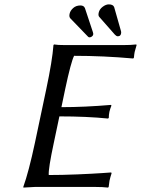

<svg xmlns="http://www.w3.org/2000/svg" viewBox="-20 -850 641 873"><path d="M296.4 -787.1Q299.3 -801.3 312.5 -813.2Q325.7 -825.2 345.7 -825.2Q361.3 -825.2 366.2 -813L402.3 -704.1Q404.8 -697.3 403.8 -692.9Q402.8 -687.5 397.5 -683.8Q392.1 -680.2 387.7 -680.2Q382.8 -680.2 380.4 -683.1L299.3 -767.1Q293.5 -774.4 296.4 -787.1ZM428.7 -792Q432.1 -808.1 446.8 -819.1Q461.4 -830.1 474.6 -830.1Q494.1 -830.1 499 -817.9L530.3 -708Q531.7 -703.1 530.3 -696.8Q527.8 -684.6 515.1 -685.1Q509.3 -685.1 502.4 -692.4L431.6 -772.9Q425.8 -778.8 428.7 -792ZM224.6 -200.2Q199.2 -81.5 201.7 -54.2Q261.2 -54.2 332 -57.1Q402.8 -60.1 444.3 -63L485.8 -65.9L487.3 -62Q481.9 -45.9 478 -28.8Q478 -27.8 474.1 0L471.2 2.9Q447.8 0 412.1 0H139.2L86.4 2.9L85.9 0Q110.4 -67.9 138.7 -200.2L190.4 -444.8Q217.8 -574.2 223.1 -645L225.6 -647.9Q242.2 -645 275.9 -645H539.1Q575.2 -645 599.6 -647.9L601.1 -645Q593.3 -617.7 592.3 -613.8Q590.3 -604 588.9 -587.9L585.9 -584Q450.2 -596.2 316.9 -596.2Q302.7 -568.4 276.4 -444.8L259.3 -362.8Q364.3 -362.8 484.4 -373L486.8 -370.1Q481 -356.4 477.5 -341.8Q474.6 -326.7 474.6 -314L471.2 -311Q375 -320.8 250 -320.8Z"/></svg>

Font: Linux Biolinum
Style: Italic
Weight: 400
Italic angle: -12°
Designer: Philipp H. Poll
Foundry: Philipp H. Poll
Version: Version 1.1.3 ; ttfautohint (v0.9)